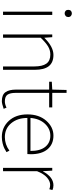

<svg xmlns="http://www.w3.org/2000/svg" viewBox="614 -1390 790 2057"><g transform="rotate(90 1008.5 -362.0)"><path d="M105.5 0V-527.3H140.6V0ZM124 -660.2Q107.4 -660.2 96.7 -670.4Q85.9 -680.7 85.9 -698.2Q85.9 -716.8 96.7 -727.1Q107.4 -737.3 124 -737.3Q139.6 -737.3 151.4 -727.1Q163.1 -716.8 163.1 -698.2Q163.1 -681.6 151.4 -670.9Q139.6 -660.2 124 -660.2Z M349.6 0V-527.3H378.9L384.8 -443.4H386.7Q481.4 -540 569.3 -540Q650.4 -540 689.5 -490.2Q728.5 -440.4 728.5 -338.9V0H692.4V-334Q692.4 -421.9 662.1 -464.4Q631.8 -506.8 565.4 -506.8Q518.6 -506.8 478.5 -482.9Q438.5 -459 384.8 -403.3V0Z M1064.5 12.7Q995.1 12.7 967.8 -26.4Q940.4 -65.4 940.4 -139.6V-494.1H856.4V-522.5L940.4 -527.3L944.3 -680.7H975.6V-527.3H1130.9V-494.1H975.6V-134.8Q975.6 -77.1 994.6 -48.3Q1013.7 -19.5 1067.4 -19.5Q1096.7 -19.5 1133.8 -37.1L1146.5 -6.8Q1089.8 12.7 1064.5 12.7Z M1447.3 12.7Q1344.7 12.7 1275.4 -62Q1206.1 -136.7 1206.1 -261.7Q1206.1 -385.7 1273.9 -462.9Q1341.8 -540 1433.6 -540Q1526.4 -540 1579.6 -476.6Q1632.8 -413.1 1632.8 -296.9Q1632.8 -273.4 1630.9 -260.7H1244.1Q1244.1 -155.3 1300.8 -87.4Q1357.4 -19.5 1449.2 -19.5Q1528.3 -19.5 1594.7 -68.4L1610.4 -37.1Q1585 -21.5 1566.9 -12.7Q1548.8 -3.9 1516.1 4.4Q1483.4 12.7 1447.3 12.7ZM1244.1 -293.9H1597.7Q1597.7 -398.4 1553.7 -452.6Q1509.8 -506.8 1433.6 -506.8Q1360.4 -506.8 1306.2 -448.7Q1252 -390.6 1244.1 -293.9Z M1779.3 0V-527.3H1808.6L1814.5 -427.7H1816.4Q1877.9 -540 1965.8 -540Q1995.1 -540 2016.6 -529.3L2007.8 -496.1Q1986.3 -504.9 1960.9 -504.9Q1921.9 -504.9 1882.3 -470.7Q1842.8 -436.5 1814.5 -364.3V0Z"/></g></svg>

Font: Gen Shin Gothic ExtraLight
Style: Regular
Weight: 100
Designer: [Source Han Sans]
Ryoko NISHIZUKA  (kana & ideographs); Paul D. Hunt (Latin, Greek & Cyrillic); Wenlong ZHANG  (bopomofo
Version: Version 1.002.20150607